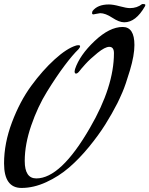

<svg xmlns="http://www.w3.org/2000/svg" viewBox="-20 -897 737 947"><path d="M695 -866Q650 -787 593 -787Q568 -787 534 -809.5Q500 -832 474 -832L451 -828Q443 -826 441 -826Q434 -826 434 -833L436 -842Q461 -875 517 -875Q538 -875 571 -866Q604 -857 621 -857Q656 -857 681 -877H687Q697 -877 697 -872Q697 -870 695 -866ZM519 -666Q498 -666 461 -636Q424 -606 401 -580.5Q378 -555 374 -549Q363 -534 355 -534Q348 -534 348 -545Q348 -548 350 -556Q373 -625 446.5 -694.5Q520 -764 585 -764Q643 -764 643 -675Q643 -624 621 -550.5Q599 -477 584 -442.5Q569 -408 559 -388Q532 -335 499 -282.5Q466 -230 418.5 -172Q371 -114 320.5 -70.5Q270 -27 208 1.5Q146 30 86 30Q0 30 0 -91Q0 -190 39 -293.5Q78 -397 134 -473.5Q190 -550 249.5 -604Q309 -658 354 -672Q359 -674 367 -674Q375 -674 375 -669Q375 -663 367 -654Q338 -626 298.5 -573.5Q259 -521 212.5 -446Q166 -371 134 -278Q102 -185 102 -103Q102 -17 159 -17Q280 -17 424 -267Q542 -470 542 -635Q542 -666 519 -666Z"/></svg>

Font: Aguafina Script
Style: Regular
Weight: 400
Designer: Angel Koziupa and Alejandro Paul
Foundry: Angel Koziupa and Alejandro Paul
Version: Version 1.000